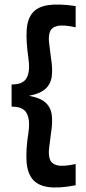

<svg xmlns="http://www.w3.org/2000/svg" viewBox="-20 -630 384 856"><path d="M317.3 196Q241 210.7 194 203.7Q147 196.7 124.2 167.8Q101.3 139 98.2 87.5Q95 36 106.7 -38Q112.7 -81.7 106.3 -105.8Q100 -130 86.7 -140Q73.3 -150 58 -152.3Q42.7 -154.7 31.7 -154.7V-253.3Q42.7 -253.3 58 -255.7Q73.3 -258 86.7 -268Q100 -278 106.3 -302.2Q112.7 -326.3 106.7 -370Q96 -444 98.8 -494Q101.7 -544 124.3 -571.8Q147 -599.7 194 -607Q241 -614.3 317.3 -603V-508.3Q262.3 -520.3 236.2 -514.3Q210 -508.3 202.7 -488.2Q195.3 -468 199 -438Q202.7 -408 207.3 -372Q215.3 -324 210.7 -289.3Q206 -254.7 182.3 -233.5Q158.7 -212.3 109.3 -203Q158.7 -194 182.3 -173.2Q206 -152.3 210.7 -118.2Q215.3 -84 207.3 -36Q202.7 0.3 199 30.5Q195.3 60.7 202.7 80.8Q210 101 236.2 107.2Q262.3 113.3 317.3 101.3Z"/></svg>

Font: Darker Grotesque Light
Style: Regular
Weight: 300
Designer: Gabriel Lam
Foundry: TypeRant
Version: Version 1.000;gftools[0.9.28]